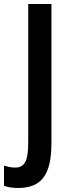

<svg xmlns="http://www.w3.org/2000/svg" viewBox="-74 -734 343 959"><path d="M18 205Q-1 205 -19 202.5Q-37 200 -54 194V93Q-42 97 -28 100Q-14 103 2 103Q37 103 52 75.5Q67 48 67 -22V-714H183V-20Q183 64 164 113.5Q145 163 108 184Q71 205 18 205Z"/></svg>

Font: Noto Sans Lao ExtraCondensed SemiBold
Style: Regular
Weight: 600
Width: 2
Designer: Monotype Design Team
Foundry: Monotype Imaging Inc.
Version: Version 2.003; ttfautohint (v1.8.4.7-5d5b)